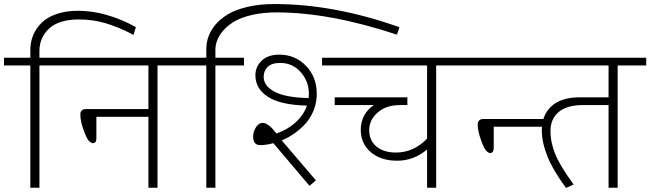

<svg xmlns="http://www.w3.org/2000/svg" viewBox="-35 -930 3221 951"><path d="M115.3 0V-605.7H-15.2V-644.1H115.3V-682Q115.3 -761.4 170.9 -817Q198.2 -844.3 244.7 -860.5Q291.2 -876.6 351.4 -876.6Q490.4 -876.6 638 -795.8L626.4 -757.3Q551.1 -796.8 487.1 -815.2Q423.2 -833.7 356.4 -833.7Q257.8 -833.7 209 -789.2Q160.3 -744.7 160.3 -677.5V-644.1H301.8V-605.7H160.3V0Z M700.2 0V-351.4H442.4V-246.2Q442.4 -220.9 425.2 -220.9Q416.6 -220.9 405.5 -232.1Q394.3 -243.2 378.7 -286.7Q363 -330.1 363 -363Q363 -389.8 391.3 -389.8H700.2V-605.7H271.5V-644.1H886.8V-605.7H745.2V0Z M986.9 0V-605.7H856.4V-644.1H986.9V-687.1Q986.9 -752.8 1031.3 -806.9Q1056.6 -836.7 1093.8 -859.2Q1130.9 -881.7 1190.3 -895.9Q1249.7 -910 1324.1 -910Q1620.3 -910 1943.4 -795.2L1931.2 -758.3Q1599.1 -868.6 1334.2 -868.6Q1270 -868.6 1217.4 -856.9Q1164.8 -845.3 1131.2 -826.6Q1097.6 -807.9 1074.8 -783.1Q1031.9 -737.1 1031.9 -682.5V-644.1H1173.4V-605.7H1031.9V0Z M1253.8 -211.3Q1218.9 -211.3 1218.9 -253.3Q1218.9 -278.1 1232.8 -299.8Q1246.7 -321.5 1266.9 -321.5Q1293.7 -321.5 1334.7 -268.5Q1391.8 -289.2 1430.7 -325.1Q1469.7 -361 1485.3 -407Q1354.9 -410 1292.5 -450.2Q1230 -490.4 1230 -557.1Q1230 -599.1 1260.9 -629.2Q1291.7 -659.3 1348.3 -659.3Q1427.2 -659.3 1480.5 -603.9Q1533.9 -548.5 1533.9 -465.6Q1533.9 -423.2 1519.2 -385.2Q1504.6 -347.3 1479.3 -319Q1429.2 -262.9 1360.5 -234.6L1529.8 -36.4L1498 -9.6L1319 -220.9Q1285.1 -211.3 1253.8 -211.3ZM1271 -549.5Q1271 -503.5 1326.3 -475Q1381.7 -446.4 1493.9 -444.4Q1494.9 -458.5 1494.9 -466.1Q1494.9 -526.8 1454.5 -572.5Q1414.1 -618.3 1353.4 -618.3Q1310.4 -618.3 1290.7 -598.6Q1271 -578.9 1271 -549.5Z M2080.4 0V-189.6Q2014.7 -134 1932.5 -134Q1850.4 -134 1801.1 -176.7Q1751.8 -219.4 1751.8 -286.7Q1751.8 -325.1 1768.7 -357.2Q1785.6 -389.3 1816.5 -409.5H1622.9V-447.9H1982.8V-409.5H1946.4Q1877.1 -409.5 1835.4 -372.6Q1793.7 -335.7 1793.7 -284.9Q1793.7 -234.1 1829.6 -204.2Q1865.5 -174.4 1926.2 -174.4Q2013.7 -174.4 2080.4 -243.2V-605.7H1560.2V-644.1H2266.9V-605.7H2125.4V0Z M2331.1 -314Q2331.1 -326.1 2338.5 -333.4Q2345.8 -340.7 2359.5 -340.7H2666.3V-302.3H2410.5V-197.2Q2410.5 -185.5 2406 -178.7Q2401.4 -171.9 2393.1 -171.9Q2384.7 -171.9 2373.6 -183Q2362.5 -194.1 2346.8 -238.1Q2331.1 -282.1 2331.1 -314ZM2591 -605.7H2236.6V-644.1H2591Z M2648.6 -286.7Q2648.6 -359.5 2696.4 -403.7Q2744.2 -447.9 2835.2 -447.9H2979.3V-605.7H2560.7V-644.1H3165.8V-605.7H3024.3V0H2979.3V-409.5H2851.9Q2771.5 -409.5 2731.5 -374.6Q2691.6 -339.7 2691.6 -281.9Q2691.6 -224 2715.6 -165.6Q2739.6 -107.2 2806.4 -16.2L2768.5 1Q2702.7 -89 2675.7 -157.2Q2648.6 -225.5 2648.6 -286.7Z"/></svg>

Font: Khula Light
Style: Regular
Weight: 300
Designer: Erin McLaughlin, Steve Matteson
Version: Version 1.002;PS 1.0;hotconv 1.0.72;makeotf.lib2.5.5900; ttf